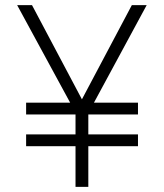

<svg xmlns="http://www.w3.org/2000/svg" viewBox="-20 -730 640 750"><path d="M82 -159V-205H275V-283H82V-329H254L47 -710H105L300 -342L495 -710H553L347 -329H519V-283H325V-205H519V-159H325V0H275V-159Z"/></svg>

Font: Geist Mono UltraLight
Style: Regular
Weight: 200
Monospace: yes
Designer: Basement.studio, Andrés Briganti, Mateo Zaragoza
Foundry: Basement.studio, Vercel, Andrés Briganti, Guido Ferreyra, Mateo Zaragoza
Version: Version 1.400; ttfautohint (v1.8.4.7-5d5b)